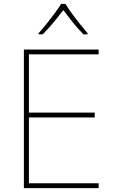

<svg xmlns="http://www.w3.org/2000/svg" viewBox="-20 -969 590 989"><path d="M488 0H103V-714H488V-689H129V-389H468V-364H129V-25H488ZM317 -949Q329 -929 349 -901.5Q369 -874 391 -846.5Q413 -819 431 -798V-792H410Q382 -820 354.5 -854.5Q327 -889 306 -917Q285 -889 256.5 -854.5Q228 -820 200 -792H179V-798Q198 -819 220 -846.5Q242 -874 262.5 -901.5Q283 -929 295 -949Z"/></svg>

Font: Noto Sans Sinhala UI Thin
Style: Regular
Weight: 100
Designer: Jelle Bosma - Monotype Design Team
Foundry: Monotype Imaging Inc.
Version: Version 2.006; ttfautohint (v1.8.4.7-5d5b)